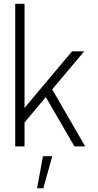

<svg xmlns="http://www.w3.org/2000/svg" viewBox="-20 -770 514 1010"><path d="M428 0H371.5L221 -259.5L109 -125.5V0H60V-750H109V-202.5L359 -500H423L254.5 -300ZM175 220.5 206 51.5H255L208 220.5Z"/></svg>

Font: Urbanist ExtraLight
Style: Regular
Weight: 200
Designer: Corey Hu
Foundry: Corey Hu
Version: Version 1.330; ttfautohint (v1.8.4.7-5d5b)